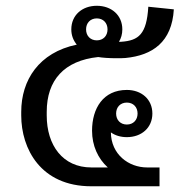

<svg xmlns="http://www.w3.org/2000/svg" viewBox="-20 -651 640 671"><path d="M318.3 -586.7C340.8 -586.7 355.8 -570.8 355.8 -548.3C355.8 -525.8 340.8 -510 318.3 -510C295.8 -510 280.8 -525.8 280.8 -548.3C280.8 -570.8 295.8 -586.7 318.3 -586.7ZM318.3 -630.8C267.5 -630.8 229.2 -598.3 229.2 -548.3C229.2 -526.7 236.7 -509.2 248.3 -495C115.8 -467.5 54.2 -370.8 54.2 -260V-247.5C54.2 -131.7 121.7 0 299.2 0H537.5V-65.8H494.2C429.2 -65.8 368.3 -111.7 367.5 -188.3C382.5 -177.5 401.7 -171.7 423.3 -171.7C474.2 -171.7 512.5 -204.2 512.5 -254.2C512.5 -304.2 474.2 -336.7 423.3 -336.7C340.8 -336.7 301.7 -272.5 301.7 -194.2C301.7 -141.7 322.5 -96.7 356.7 -65.8H299.2C199.2 -65.8 143.3 -143.3 143.3 -247.5V-260C143.3 -370.8 204.2 -439.2 323.3 -451.7C336.7 -449.2 362.5 -447.5 386.7 -447.5C398.3 -447.5 409.2 -447.5 418.3 -448.3C513.3 -457.5 580.8 -504.2 587.5 -618.3L498.3 -627.5C492.5 -531.7 465 -509.2 403.3 -505H395.8C403.3 -517.5 407.5 -531.7 407.5 -548.3C407.5 -598.3 369.2 -630.8 318.3 -630.8ZM423.3 -292.5C445.8 -292.5 460.8 -276.7 460.8 -254.2C460.8 -231.7 445.8 -215.8 423.3 -215.8C400.8 -215.8 385.8 -231.7 385.8 -254.2C385.8 -276.7 400.8 -292.5 423.3 -292.5Z"/></svg>

Font: Boon Medium
Style: Regular
Weight: 500
Designer: Sungsit Sawaiwan
Foundry: FontUni
Version: Version 2.0